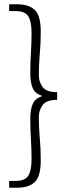

<svg xmlns="http://www.w3.org/2000/svg" viewBox="-20 -728 324 900"><path d="M23 152V120H53Q98 120 113 95Q128 70 128 19Q128 -29 125 -73.5Q122 -118 122 -171Q122 -215 133.5 -241Q145 -267 175 -276V-280Q145 -289 133.5 -314.5Q122 -340 122 -385Q122 -438 125 -482.5Q128 -527 128 -575Q128 -626 113 -651Q98 -676 53 -676H23V-708H59Q115 -708 143 -681.5Q171 -655 171 -579Q171 -524 166.5 -475.5Q162 -427 162 -375Q162 -345 179.5 -320.5Q197 -296 248 -296V-260Q197 -260 179.5 -235Q162 -210 162 -180Q162 -128 166.5 -80Q171 -32 171 23Q171 99 143 125.5Q115 152 59 152Z"/></svg>

Font: Assistant Light
Style: Regular
Weight: 300
Designer: Hebrew By Ben Nathan, Latin by Paul Hunt
Version: Version 3.000